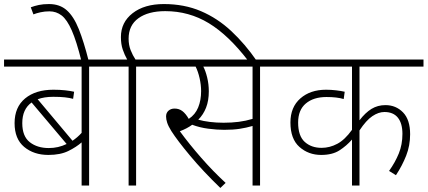

<svg xmlns="http://www.w3.org/2000/svg" viewBox="-20 -916 2111 948"><path d="M532 -587H420V0H383V-213Q357 -190 317.5 -170.5Q278 -151 219 -151Q147 -151 99.5 -190.5Q52 -230 52 -308Q52 -387 104 -430Q156 -473 244 -473Q276 -473 302.5 -470Q329 -467 346 -463L341 -428Q323 -433 300 -435.5Q277 -438 243 -438Q198 -438 166 -426L338 -221Q362 -237 383 -260V-587H0V-622H532ZM90 -308Q90 -243 127 -214Q164 -185 221 -185Q268 -185 309 -205L136 -410Q90 -377 90 -308Z M382 -615Q358 -712 334.5 -765.5Q311 -819 284.5 -839.5Q258 -860 224 -860Q201 -860 180.5 -855.5Q160 -851 145 -845L132 -880Q151 -887 172 -891.5Q193 -896 222 -896Q275 -896 309.5 -865.5Q344 -835 369 -772.5Q394 -710 418 -615Z M615 -587H518V-622H608Q595 -645 586 -671.5Q577 -698 577 -733Q577 -806 635 -851Q693 -896 789 -896Q890 -896 972 -861Q1054 -826 1122 -762.5Q1190 -699 1248 -615H1206Q1109 -742 1011 -801.5Q913 -861 796 -861Q712 -861 663.5 -826Q615 -791 615 -725Q615 -694 625 -668.5Q635 -643 649 -622H765V-587H652V0H615Z M1264 -587V0H1227V-294Q1196 -285 1163.5 -280Q1131 -275 1087 -275Q1051 -275 1008.5 -280.5Q966 -286 929 -300Q903 -281 868 -268Q914 -205 973 -137.5Q1032 -70 1094 -13L1068 12Q983 -70 919.5 -146Q856 -222 826 -269Q811 -293 805.5 -310Q800 -327 800 -341Q800 -359 812 -369.5Q824 -380 842 -380Q864 -380 880.5 -367.5Q897 -355 912 -329Q944 -350 958.5 -385.5Q973 -421 973 -466Q973 -497 965.5 -530Q958 -563 946 -587H750V-622H1377V-587ZM1084 -310Q1124 -310 1159 -314.5Q1194 -319 1227 -329V-587H984Q995 -566 1003 -533Q1011 -500 1011 -465Q1011 -419 997.5 -384.5Q984 -350 959 -325Q984 -318 1016 -314Q1048 -310 1084 -310Z M2071 -587H1755V-322Q1784 -360 1814.5 -378.5Q1845 -397 1883 -397Q1935 -397 1970 -361Q2005 -325 2005 -253Q2005 -197 1985.5 -147.5Q1966 -98 1935 -51L1901 -72Q1931 -114 1949 -158Q1967 -202 1967 -255Q1967 -307 1944.5 -335Q1922 -363 1878 -363Q1849 -363 1818.5 -342.5Q1788 -322 1755 -272V0H1718V-227Q1691 -196 1656 -173.5Q1621 -151 1566 -151Q1503 -151 1458.5 -190.5Q1414 -230 1414 -311Q1414 -387 1463 -430Q1512 -473 1590 -473Q1614 -473 1639.5 -470Q1665 -467 1682 -463L1677 -427Q1644 -437 1592 -437Q1528 -437 1490 -405Q1452 -373 1452 -311Q1452 -245 1484.5 -215.5Q1517 -186 1568 -186Q1608 -186 1645.5 -206Q1683 -226 1718 -275V-587H1362V-622H2071Z"/></svg>

Font: Noto Sans Devanagari ExtraLight
Style: Regular
Weight: 200
Designer: Jelle Bosma - Monotype Design Team
Foundry: Monotype Imaging Inc.
Version: Version 2.004; ttfautohint (v1.8.4.7-5d5b)